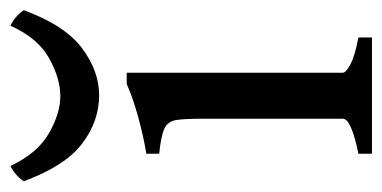

<svg xmlns="http://www.w3.org/2000/svg" viewBox="-222 -529 731 367"><g transform="rotate(-90 143.5 -345.5)"><path d="M33.2 0V-25.9Q100.1 -39.6 100.1 -55.7V-323.7Q100.1 -356.9 97.7 -373.5Q95.2 -390.1 81.3 -396.7Q67.4 -403.3 33.2 -406.7V-431.2Q67.4 -437 103 -446.8Q138.7 -456.5 166.5 -468.8H188V-55.7Q188 -49.8 203.9 -41.3Q219.7 -32.7 255.4 -25.9V0ZM307.6 -665.5Q278.3 -586.4 234.6 -554Q190.9 -521.5 145 -521.5Q95.2 -521.5 52.5 -554Q9.8 -586.4 -19.5 -665.5Q-7.8 -682.6 9.8 -690.9Q34.2 -639.2 72.3 -617.4Q110.4 -595.7 143.1 -595.7Q177.2 -595.7 215.8 -617.2Q254.4 -638.7 277.8 -690.9Q295.4 -683.1 307.6 -665.5Z"/></g></svg>

Font: Gentium Book Plus
Style: Regular
Weight: 400
Designer: Victor Gaultney, Annie Olsen, Iska Routamaa, Becca Hirsbrunner
Foundry: SIL International
Version: Version 6.101